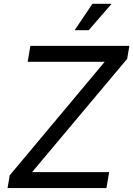

<svg xmlns="http://www.w3.org/2000/svg" viewBox="-20 -962 682 982"><path d="M18.6 0 29.8 -65.4 515.6 -646H121.6L135.3 -727.5H641.6L630.4 -661.1L144 -81.5H538.1L524.4 0ZM361.8 -807.6 452.6 -942.4H550.8L433.6 -807.6Z"/></svg>

Font: Adwaita Sans
Style: Italic
Weight: 400
Italic angle: -9.39999°
Designer: Rasmus Andersson
Foundry: rsms
Version: Version 4.001;git-9221beed3